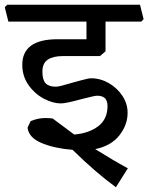

<svg xmlns="http://www.w3.org/2000/svg" viewBox="-35 -619 620 802"><path d="M142.1 -319.8Q142.1 -285.6 155.5 -271.2Q168.9 -256.8 199.2 -256.8Q212.4 -256.8 272 -274.9Q278.8 -276.9 306.9 -284.4Q335 -292 345.2 -292Q384.3 -292 419.2 -272Q454.1 -252 476.1 -219Q498 -186 498 -147.9Q498 -97.2 463.6 -53.5Q429.2 -9.8 362.8 3.9Q432.6 47.9 499 84L449.2 163.1Q366.2 103 268.1 6.8Q192.9 1 138.9 -21.5Q85 -43.9 80.1 -85.9L92.8 -112.8Q122.6 -126 155.8 -126Q170.9 -126 185.1 -124Q249 -76.2 274.9 -57.1Q335.9 -62 375 -91.6Q414.1 -121.1 414.1 -175.8Q414.1 -197.8 403.6 -208.5Q393.1 -219.2 370.1 -219.2Q360.4 -219.2 306.2 -205.1Q240.2 -187 219.2 -187Q186 -187 147.9 -207Q109.9 -227.1 84 -263.9Q58.1 -300.8 58.1 -348.1Q58.1 -455.1 205.1 -455.1H326.2V-528.8H0L-15.1 -588.9L-4.9 -599.1H549.8L564.9 -539.1L555.2 -528.8H405.8V-404.8L382.8 -384.8H228Q187 -384.8 164.6 -369.9Q142.1 -355 142.1 -319.8Z"/></svg>

Font: Sura
Style: Regular
Weight: 400
Designer: Carolina Giovagnoli
Foundry: Huerta Tipografica
Version: Version 1.003;PS 001.002;hotconv 1.0.70;makeotf.lib2.5.58329